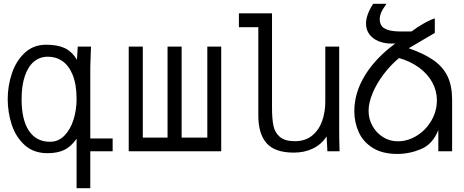

<svg xmlns="http://www.w3.org/2000/svg" viewBox="-20 -795 2440 1009"><path d="M229.5 10Q156 10 109 -33.2Q62 -76.5 41.2 -141.2Q20.5 -206 20.5 -274Q20.5 -343.5 42.5 -409.2Q64.5 -475 110.2 -517.5Q156 -560 222.5 -560Q280.5 -560 318.5 -543Q356.5 -526 384.5 -481L388.5 -550H458.5L457.5 -531.5Q454.5 -463.5 454.5 -443V-67.5H572V0H454.5V194H382.5V-66Q352.5 -23.5 317.2 -6.8Q282 10 229.5 10ZM382.5 -274Q382.5 -350 362.5 -400Q342.5 -450 308.5 -473.5Q274.5 -497 231.5 -497Q189.5 -497 158.5 -471.2Q127.5 -445.5 110.5 -395.2Q93.5 -345 93.5 -274Q93.5 -165 132.2 -107.5Q171 -50 242.5 -50Q287.5 -50 319.2 -83Q351 -116 366.8 -167.5Q382.5 -219 382.5 -274Z M1142.5 0H656.5V-550H730.5V-72H860.5V-550H934.5V-72H1069.5V-550H1142.5Z M1337.5 -188V-652H1235.5V-725H1409.5V-228Q1409.5 -171 1416.8 -135Q1424 -99 1450.2 -76Q1476.5 -53 1529.5 -53Q1585 -53 1621 -83Q1657 -113 1673.2 -160Q1689.5 -207 1689.5 -260V-550H1762.5V-119Q1762.5 -65.5 1764 -18L1764.5 0H1700.5L1696.5 -78Q1667.5 -34.5 1623.2 -13.8Q1579 7 1524 7Q1424.5 7 1381 -42.5Q1337.5 -92 1337.5 -188Z M1842 -211Q1842 -308 1898.5 -399.8Q1955 -491.5 2057.5 -566.5Q2051.5 -566 2039 -566Q2001 -566 1970.2 -578.2Q1939.5 -590.5 1921.5 -614.2Q1903.5 -638 1903.5 -671.5Q1903.5 -717 1941 -775H2011Q1989 -744.5 1982.2 -727Q1975.5 -709.5 1975.5 -696Q1975.5 -675 1984.2 -660.8Q1993 -646.5 2017.8 -638Q2042.5 -629.5 2089 -629.5H2142.5Q2170 -650.5 2204.8 -670.5Q2239.5 -690.5 2265 -698.5V-622L2128 -541.5Q2211 -512.5 2260.2 -477.2Q2309.5 -442 2332.8 -392.2Q2356 -342.5 2356 -270.5V0H2283.5V-112Q2254.5 -37.5 2193.2 -11.8Q2132 14 2068.5 14Q1989 14 1938.2 -18.2Q1887.5 -50.5 1864.8 -101.5Q1842 -152.5 1842 -211ZM2070.5 -52.5Q2123 -52.5 2170.5 -82Q2218 -111.5 2247 -161.2Q2276 -211 2276 -268.5Q2276 -317.5 2251.8 -362Q2227.5 -406.5 2182.2 -439.8Q2137 -473 2077 -490Q2032 -452.5 1995.5 -404Q1959 -355.5 1938 -305.2Q1917 -255 1917 -212Q1917 -169.5 1937.5 -133Q1958 -96.5 1993 -74.5Q2028 -52.5 2070.5 -52.5Z"/></svg>

Font: JuliaMono Light
Style: Regular
Weight: 300
Monospace: yes
Designer: cormullion
Foundry: corm
Version: Version 0.054; ttfautohint (v1.8.4)